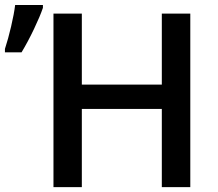

<svg xmlns="http://www.w3.org/2000/svg" viewBox="-55 -770 898 790"><path d="M728 0H610.8V-321.8H281.7V0H165V-713.9H281.7V-421.9H610.8V-713.9H728ZM-34.7 -568.8Q-21.5 -608.9 -9.3 -660.9Q2.9 -712.9 7.3 -749.5H121.6V-737.8Q109.9 -703.1 85 -650.9Q60.1 -598.6 33.7 -554.7H-34.7Z"/></svg>

Font: JBL Sans
Style: Semibold
Weight: 600
Version: Version 1.10